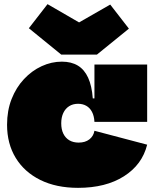

<svg xmlns="http://www.w3.org/2000/svg" viewBox="-20 -891 737 925"><path d="M447 -628H275L119 -755L209 -871L361 -783L511 -869L601 -753ZM356 14Q251 14 174.2 -24Q97.5 -62 55.8 -130.2Q14 -198.5 14 -290Q14 -358.5 36 -414.2Q58 -470 95.8 -510.2Q133.5 -550.5 180.8 -572.2Q228 -594 278 -594Q323.5 -594 355 -575Q386.5 -556 404.5 -516.8Q422.5 -477.5 427 -417H478L435 -304Q433.5 -332.5 423.2 -352Q413 -371.5 395.8 -381.2Q378.5 -391 356 -391Q331.5 -391 313.2 -379.5Q295 -368 285 -346.8Q275 -325.5 275 -297Q275 -267.5 285.2 -246.8Q295.5 -226 314.2 -215Q333 -204 359 -204Q390.5 -204 410.5 -219.5Q430.5 -235 435 -261L689 -194Q665 -97.5 577.2 -41.8Q489.5 14 356 14ZM435 -304V-580H689V-304Z"/></svg>

Font: Hepta Slab ExtraLight Black
Style: Regular
Weight: 900
Version: Version 1.102